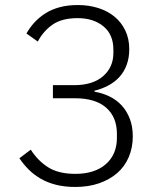

<svg xmlns="http://www.w3.org/2000/svg" viewBox="-20 -730 640 762"><path d="M274 -392Q348 -392 389 -427.5Q430 -463 430 -520V-533Q430 -593 390.5 -625.5Q351 -658 288 -658Q226 -658 189 -632.5Q152 -607 130 -565L85 -597Q97 -619 115.5 -639.5Q134 -660 158.5 -676Q183 -692 215.5 -701Q248 -710 289 -710Q333 -710 370.5 -698Q408 -686 435 -663.5Q462 -641 477.5 -608.5Q493 -576 493 -535Q493 -500 482.5 -472Q472 -444 453.5 -424Q435 -404 409.5 -390.5Q384 -377 355 -370V-366Q386 -361 414 -347.5Q442 -334 462.5 -312Q483 -290 495 -259Q507 -228 507 -189Q507 -144 491 -106.5Q475 -69 445 -43Q415 -17 373 -2.5Q331 12 279 12Q237 12 203 3.5Q169 -5 142 -20.5Q115 -36 94 -57Q73 -78 57 -102L102 -136Q131 -91 172 -65.5Q213 -40 279 -40Q356 -40 400 -78.5Q444 -117 444 -183V-199Q444 -265 401.5 -302.5Q359 -340 278 -340H190V-392Z"/></svg>

Font: IBM Plex Mono Light
Style: Regular
Weight: 300
Monospace: yes
Designer: Mike Abbink, Paul van der Laan, Pieter van Rosmalen
Foundry: Bold Monday
Version: Version 2.3